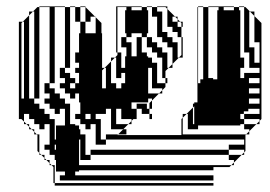

<svg xmlns="http://www.w3.org/2000/svg" viewBox="-20 -572 845 600"><path d="M391 -550V-540H423V-550ZM679 -550V-540H711V-550ZM743 -520V-536H731V-520ZM455 -536H443V-520H455ZM743 -504V-520H731V-504ZM519 -504H535V-512L527 -520H519ZM743 -488V-504H731V-488ZM743 -472V-488H731V-472ZM743 -456V-472H731V-456ZM743 -440V-456H731V-440ZM743 -424V-440H731V-424ZM791 -376V-440H775V-522L761 -536H759V-424H775V-376ZM743 -424H731V-408H743ZM371 -396H375V-424H347V-408H359V-360H371ZM455 -344V-360H443V-344ZM455 -328V-344H443V-328ZM311 -328V-344H299V-328ZM455 -312V-328H443V-312ZM311 -312V-328H299V-312ZM743 -312H791V-328H743V-344H791V-360H759V-408H731V-392H743V-360H731V-328H743ZM711 -312V-324H695V-312ZM455 -312H443V-296H455ZM311 -312H299V-296H311ZM215 -296V-312H199V-296ZM791 -280V-296H695V-312H679V-280ZM55 -264V-280H47V-264ZM55 -248H47V-264H55ZM55 -232H47V-248H55ZM151 -264H167V-248H151ZM583 -184H587V-240L583 -236ZM791 -216V-232H731V-216ZM55 -232V-216H47V-232ZM455 -200H447V-216H423V-232H407V-248H439V-232H447V-216H455ZM135 -184H119V-168H135ZM231 -120V-136H227V-120ZM231 -104V-120H227V-104ZM151 -104H155V-120H151ZM231 -88V-104H227V-88ZM743 -88H735L743 -96V-104H695V-120H743V-136H311V-152H349L347 -150H547V-200L551 -204V-216H563L551 -204V-152H749L747 -150V-100L743 -96ZM231 -88H227V-72H231ZM151 -456H135V-504H151ZM55 -472V-488H47V-472ZM55 -456V-472H47V-456ZM247 -504V-468H279V-518L277 -520H263V-504ZM151 -408H135V-456H151ZM55 -440V-456H47V-440ZM359 -440V-456H347V-440ZM551 -440H547V-456H535V-472H519V-488H503V-544L497 -550H471V-552H503V-544L527 -520H535V-512L543 -504H551V-488H547V-500L543 -504H535V-488H547V-456H551ZM359 -440H347V-424H359ZM55 -424V-440H47V-424ZM551 -424H547V-440H551ZM55 -408V-424H47V-408ZM551 -408H547V-424H551ZM55 -392V-408H47V-392ZM551 -392H539L547 -400V-408H551ZM151 -360H135V-408H151ZM55 -376V-392H47V-376ZM55 -360V-376H47V-360ZM55 -344V-360H47V-344ZM151 -360V-312H135V-360ZM55 -328V-344H47V-328ZM55 -312V-328H47V-312ZM503 -312H497V-328H487V-392H471V-408H455V-424H439V-456H455V-440H471V-424H487V-408H503V-360H507L497 -350V-328H503ZM55 -296V-312H47V-296ZM55 -280V-296H47V-280ZM87 -264V-536H83L97 -550H103V-264ZM455 -232H447V-248H455ZM299 -252V-264H311V-248H295V-252ZM71 -216V-232H87V-216ZM295 -216H263V-232H247V-252H263V-248H279V-232H295ZM119 -200H103V-216H119ZM263 -200V-216H247V-200ZM279 -184H263V-168H279ZM631 -264V-252H731V-248H791V-264H663V-312H679V-324H659V-540H663V-550H631V-552H711V-550H727V-540H731V-536H743V-550H727V-552H743V-550H747L761 -536H775V-522L797 -500V-200L791 -194V-184H781L791 -194V-200H743V-216H731V-200H743V-184H781L759 -162V-152H749L759 -162V-168H743V-184H731V-180H599V-168H567V-216H563L583 -236V-248H587V-252H597V-550H599V-252H615V-264H631V-280H615V-550H599V-552H615V-550H631V-296H647V-264ZM311 -216H279V-200H295V-136H311V-120H279V-168H247V-184H231V-200H215V-216H231V-252H227V-280H215V-264H199V-280H183V-296H167V-312H183V-328H167V-360H183V-550H151V-504H135V-550H103V-552H183V-550H199V-360H183V-344H199V-328H215V-312H227V-344H215V-360H227V-376H215V-408H227V-468H231V-504H215V-550H199V-552H215V-550H231V-504H247V-550H231V-552H247V-550L277 -520H279V-518L297 -500V-468H299V-360H307L299 -352V-344H311V-360H307L327 -380V-392H339L327 -380V-312H343V-296H359V-312H371V-344H359V-328H343V-392H339L347 -400V-408H343V-552H423V-550H439V-540H443V-536H455V-550H439V-552H455V-550H471V-536H487V-472H503V-456H519V-440H535V-392H539L519 -372V-360H507L519 -372V-424H503V-440H487V-456H471V-520H443V-468H439V-456H423V-468H391V-456H375V-468H371V-540H375V-550H347V-456H375V-440H391V-396H407V-456H423V-408H439V-396H443V-392H455V-376H471V-312H497V-300L487 -290V-280H477L487 -290V-296H443V-280H477L455 -258V-248H447V-250L455 -258V-264H443V-252H391V-232H407V-200H397L391 -194V-184H381L391 -194V-200H359V-232H343V-248H327V-264H311V-280H299V-296H327V-280H343V-264H359V-280H371V-252H375V-216H359V-232H343V-184H381L365 -168H375V-152H349L365 -168H327V-232H311ZM695 -72V-88H263V-104H695V-88H735L711 -64V-56H703L711 -64V-72ZM215 -24H647V-8H167V-24H183V-36H155V-72H151V-88H135V-104H119V-120H135V-168H103V-184H87V-200H71V-216H55V-200H47V-216H55V-192L63 -184H71V-176L79 -168H87V-160L95 -152H103V-94L109 -88H119V-78L125 -72H135V-62L141 -56H151V0H647V8H151V0H147V-50L141 -56H135V-62L125 -72H119V-78L109 -88H103V-94L97 -100V-150L95 -152H87V-160L79 -168H71V-176L63 -184H55V-192L47 -200H39V-504H51L47 -500V-488H55V-504H51L71 -524V-536H83L71 -524V-264H87V-248H103V-232H119V-216H135V-200H151V-136H155V-180H183V-232H167V-216H151V-232H135V-248H119V-264H135V-280H119V-312H135V-296H151V-280H167V-264H183V-248H199V-184H215V-180H227V-168H231V-152H247V-88H263V-72H227V-56H703L697 -50H647V-40H227V-36H215ZM742 -216H614V-224H606V-232H598V-312H606V-324H630V-328H646V-324H662V-328H678V-324H710V-328H758V-312H756V-296H758V-280H756V-264H758V-248H756V-224H742Z"/></svg>

Font: Rubik Broken Fax
Style: Regular
Weight: 400
Designer: Hubert and Fischer, NaN
Foundry: Hubert and Fischer, NaN
Version: Version 2.201